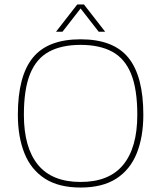

<svg xmlns="http://www.w3.org/2000/svg" viewBox="-20 -830 722 860"><path d="M231 -688 326 -810H356L451 -688H422L341 -792L260 -688ZM341 10Q243 10 181 -30Q119 -70 89.5 -143.5Q60 -217 60 -316Q60 -489 127 -571.5Q194 -654 341 -654Q488 -654 555 -571.5Q622 -489 622 -316Q622 -217 592.5 -143.5Q563 -70 501 -30Q439 10 341 10ZM341 -15Q469 -15 532 -92Q595 -169 595 -316Q595 -431 567 -499.5Q539 -568 482.5 -598.5Q426 -629 341 -629Q256 -629 199.5 -598.5Q143 -568 115 -499.5Q87 -431 87 -316Q87 -169 150 -92Q213 -15 341 -15Z"/></svg>

Font: Kanit Thin
Style: Regular
Weight: 250
Designer: Katatrad Team
Foundry: CadsonDemak
Version: Version 2.000; ttfautohint (v1.8.3)